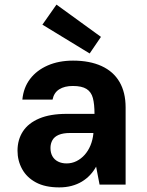

<svg xmlns="http://www.w3.org/2000/svg" viewBox="-20 -801 636 833"><path d="M237 12Q176 12 136 -9.5Q96 -31 76 -67.5Q56 -104 56 -147Q56 -195 79.5 -231Q103 -267 150.5 -287Q198 -307 269 -307H390Q390 -349 383 -375.5Q376 -402 355.5 -415Q335 -428 296 -428Q260 -428 237 -413.5Q214 -399 208 -369H77Q82 -421 110.5 -458.5Q139 -496 187 -517Q235 -538 297 -538Q369 -538 420.5 -514.5Q472 -491 498.5 -445.5Q525 -400 525 -335V0H412L397 -78Q386 -58 370.5 -41.5Q355 -25 335 -13Q315 -1 290.5 5.5Q266 12 237 12ZM269 -92Q292 -92 312 -102Q332 -112 347.5 -129.5Q363 -147 372.5 -170Q382 -193 385 -220V-224H284Q254 -224 235 -216Q216 -208 207.5 -193Q199 -178 199 -159Q199 -138 207.5 -123Q216 -108 232 -100Q248 -92 269 -92ZM369 -569 164 -694 225 -781 418 -641Z"/></svg>

Font: DM Sans 9pt
Style: Bold
Weight: 700
Designer: Colophon Foundry, Jonny Pinhorn
Foundry: Colophon Foundry
Version: Version 4.004;gftools[0.9.30]